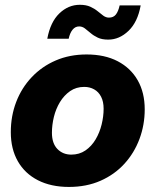

<svg xmlns="http://www.w3.org/2000/svg" viewBox="-20 -757 639 789"><path d="M263.2 11.2Q189.5 11.2 135.7 -16.4Q82 -43.9 53.2 -94.5Q24.4 -145 24.4 -213.9Q24.4 -280.3 46.6 -338.1Q68.8 -396 110.4 -439.9Q151.9 -483.9 209 -508.5Q266.1 -533.2 335.9 -533.2Q410.2 -533.2 463.6 -505.4Q517.1 -477.5 545.9 -427Q574.7 -376.5 574.7 -307.6Q574.7 -243.7 553.2 -186Q531.7 -128.4 491.2 -84Q450.7 -39.6 393.1 -14.2Q335.4 11.2 263.2 11.2ZM272.9 -121.6Q306.2 -121.6 331.3 -138.9Q356.4 -156.2 373 -184.3Q389.6 -212.4 397.7 -245.6Q405.8 -278.8 405.8 -310.1Q405.8 -339.4 395.5 -359.4Q385.3 -379.4 367.2 -389.6Q349.1 -399.9 326.2 -399.9Q293 -399.9 268.1 -382.6Q243.2 -365.2 226.3 -337.4Q209.5 -309.6 201.4 -276.4Q193.4 -243.2 193.4 -211.4Q193.4 -168 215.8 -144.8Q238.3 -121.6 272.9 -121.6ZM424.8 -594.2Q398.9 -594.2 381.8 -602.3Q364.7 -610.4 352.1 -621.3Q339.4 -632.3 328.6 -640.4Q317.9 -648.4 305.2 -648.4Q289.1 -648.4 278.1 -634.8Q267.1 -621.1 262.2 -597.7H174.3Q187 -666.5 223.9 -701.9Q260.7 -737.3 308.1 -737.3Q333.5 -737.3 350.8 -729.5Q368.2 -721.7 380.9 -711.2Q393.6 -700.7 404.5 -692.6Q415.5 -684.6 427.7 -684.6Q446.3 -684.6 456.3 -697.5Q466.3 -710.4 471.7 -734.9H558.1Q545.9 -666.5 508.3 -630.4Q470.7 -594.2 424.8 -594.2Z"/></svg>

Font: Inter 28pt ExtraBold
Style: Italic
Weight: 800
Italic angle: -9.3988°
Designer: Rasmus Andersson
Foundry: rsms
Version: Version 4.001;git-66647c0bb